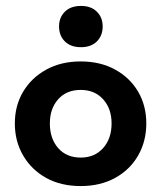

<svg xmlns="http://www.w3.org/2000/svg" viewBox="-20 -617 544 647"><path d="M252 10Q185 10 135.5 -17.5Q86 -45 58 -93Q30 -141 30 -201Q30 -261 58 -308Q86 -355 136 -382.5Q186 -410 252 -410Q318 -410 368 -382.5Q418 -355 445.5 -308Q473 -261 473 -201Q473 -141 445.5 -93Q418 -45 368 -17.5Q318 10 252 10ZM252 -86Q299 -86 327.5 -118Q356 -150 356 -201Q356 -251 327.5 -282.5Q299 -314 252 -314Q204 -314 176 -282.5Q148 -251 148 -201Q148 -150 176 -118Q204 -86 252 -86ZM253 -458Q218 -458 198.5 -477.5Q179 -497 179 -528Q179 -558 198.5 -577.5Q218 -597 253 -597Q287 -597 306.5 -577.5Q326 -558 326 -528Q326 -497 306.5 -477.5Q287 -458 253 -458Z"/></svg>

Font: Rokkitt
Style: Bold
Weight: 700
Designer: Vernon Adams
Foundry: Vernon Adams
Version: Version 3.103